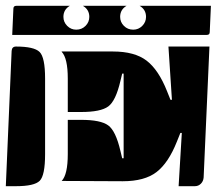

<svg xmlns="http://www.w3.org/2000/svg" viewBox="-20 -650 745 660"><path d="M192 -28Q213 -50 213 -120V-238H259Q326 -238 352 -219Q378 -200 394 -131L400 -106H405V-397H400L394 -372Q378 -303 352 -284Q326 -265 259 -265H213V-380Q213 -450 192 -472V-473H368Q443 -473 484 -441.5Q525 -410 554 -337L566 -307H571L559 -490H700L680 -40Q679 -27 670.5 -18.5Q662 -10 650 -10H594L605 -193H600L588 -163Q559 -90 518 -58.5Q477 -27 402 -27ZM0 -10 20 -475Q21 -490 35 -490Q97 -490 116 -471.5Q135 -453 135 -380V-120Q135 -47 116.5 -28.5Q98 -10 35 -10ZM22 -530 26 -620Q26 -630 36 -630H220Q198 -617 198 -592Q198 -574 211 -561Q224 -548 242 -548Q261 -548 274 -561Q287 -574 287 -592Q287 -617 265 -630H415Q393 -617 393 -592Q393 -574 406 -561Q419 -548 438 -548Q456 -548 469 -561Q482 -574 482 -592Q482 -617 460 -630H705L701 -540Q701 -530 691 -530Z"/></svg>

Font: PrimecolorCV1
Style: Medium
Weight: 500
Designer: gluk
Foundry: gluk
Version: Version 0.672